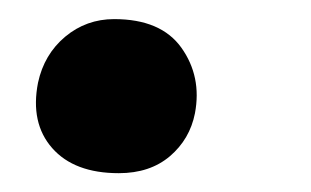

<svg xmlns="http://www.w3.org/2000/svg" viewBox="-20 -148 327 202"><path d="M105 34.2Q58.1 34.2 34.9 7.8Q11.7 -18.6 20 -61Q26.4 -90.8 48.6 -109.4Q70.8 -127.9 100.1 -127.9Q149.4 -127.9 170.9 -97.7Q192.4 -67.4 185.1 -28.8Q179.7 -1.5 158.7 16.4Q137.7 34.2 105 34.2Z"/></svg>

Font: Shantell Sans Irregular Bouncy
Style: Italic
Weight: 500
Italic angle: -11.31°
Designer: Stephen Nixon, Anya Danilova, Shantell Martin
Foundry: Arrow Type
Version: Version 1.006;[9816181b4]